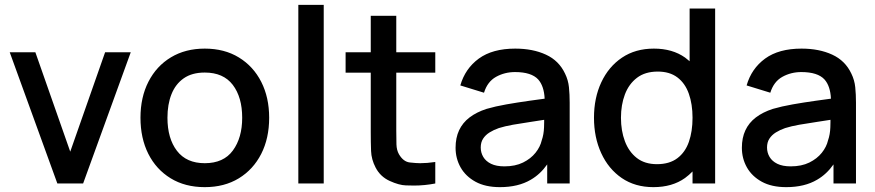

<svg xmlns="http://www.w3.org/2000/svg" viewBox="-20 -755 3602 790"><path d="M216 0 20 -540H125.5L269 -131L412.5 -540H518L322 0Z M822.5 15Q741.5 15 682 -21.5Q622.5 -58 590.2 -122.2Q558 -186.5 558 -270.5Q558 -355 591 -419.2Q624 -483.5 683.5 -519.2Q743 -555 822.5 -555Q903.5 -555 963 -518.5Q1022.5 -482 1055 -418Q1087.5 -354 1087.5 -270.5Q1087.5 -186 1054.8 -121.8Q1022 -57.5 962.5 -21.2Q903 15 822.5 15ZM822.5 -83.5Q900 -83.5 938.2 -135.8Q976.5 -188 976.5 -270.5Q976.5 -355 937.8 -405.8Q899 -456.5 822.5 -456.5Q770 -456.5 736 -432.8Q702 -409 685.5 -367.2Q669 -325.5 669 -270.5Q669 -185.5 708 -134.5Q747 -83.5 822.5 -83.5Z M1207.5 0V-735H1312V0Z M1771 0Q1726.5 8.5 1684 8.5Q1677.5 8.5 1649.8 7.8Q1622 7 1583.5 -10.5Q1545 -28 1525.5 -65.5Q1508 -99 1506.8 -133.8Q1505.5 -168.5 1505.5 -212.5V-456H1402V-540H1505.5V-690H1610.5V-540H1771V-456H1610.5V-217.5Q1610.5 -185 1611.2 -161Q1612 -137 1621.5 -120.5Q1639.5 -89.5 1666.2 -86.5Q1693 -83.5 1709 -83.5Q1737 -83.5 1771 -88.5Z M2037 15Q1977 15 1936.5 -7.2Q1896 -29.5 1875.2 -66.2Q1854.5 -103 1854.5 -147Q1854.5 -188 1869 -219Q1883.5 -250 1912 -271.8Q1940.5 -293.5 1982 -307Q2018 -317.5 2063.5 -325.5Q2109 -333.5 2159 -340.5Q2190 -344.5 2221 -349Q2218.5 -401 2194.5 -428Q2166.5 -458.5 2099 -458.5Q2056.5 -458.5 2021 -438.8Q1985.5 -419 1971.5 -373.5L1874 -403.5Q1894 -473 1950.2 -514Q2006.5 -555 2100 -555Q2172.5 -555 2226.2 -530.2Q2280 -505.5 2305 -452Q2318 -425.5 2321 -396Q2324 -366.5 2324 -332.5V0H2231.5V-78.5Q2203 -38 2164 -15.5Q2112.5 15 2037 15ZM2055.5 -70.5Q2100 -70.5 2132 -86.2Q2164 -102 2183.5 -126.5Q2203 -151 2209 -177.5Q2217.5 -201.5 2218.5 -231.5Q2219 -243 2219 -253Q2219 -257.5 2219 -262Q2190 -257.5 2164 -253.5Q2123.5 -247.5 2090.8 -241.8Q2058 -236 2032.5 -228Q2011 -220.5 1994.2 -210Q1977.5 -199.5 1967.8 -184.5Q1958 -169.5 1958 -148Q1958 -127 1968.5 -109.2Q1979 -91.5 2000.5 -81Q2022 -70.5 2055.5 -70.5Z M2668.5 15Q2593 15 2538.2 -22.5Q2483.5 -60 2453.8 -124.8Q2424 -189.5 2424 -270.5Q2424 -352 2454 -416.2Q2484 -480.5 2539.2 -517.8Q2594.5 -555 2670.5 -555Q2747 -555 2799 -518Q2808.5 -511 2817.5 -503V-720H2922.5V0H2829.5V-49.5Q2815.5 -35 2798.5 -22.5Q2746 15 2668.5 15ZM2683 -79.5Q2734.5 -79.5 2767 -104Q2799.5 -128.5 2814.5 -171.5Q2829.5 -214.5 2829.5 -270.5Q2829.5 -326.5 2814.2 -369.5Q2799 -412.5 2767.2 -436.5Q2735.5 -460.5 2686.5 -460.5Q2634.5 -460.5 2601 -435Q2567.5 -409.5 2551.2 -366.5Q2535 -323.5 2535 -270.5Q2535 -217 2551.2 -173.8Q2567.5 -130.5 2600.2 -105Q2633 -79.5 2683 -79.5Z M3215 15Q3155 15 3114.5 -7.2Q3074 -29.5 3053.2 -66.2Q3032.5 -103 3032.5 -147Q3032.5 -188 3047 -219Q3061.5 -250 3090 -271.8Q3118.5 -293.5 3160 -307Q3196 -317.5 3241.5 -325.5Q3287 -333.5 3337 -340.5Q3368 -344.5 3399 -349Q3396.5 -401 3372.5 -428Q3344.5 -458.5 3277 -458.5Q3234.5 -458.5 3199 -438.8Q3163.5 -419 3149.5 -373.5L3052 -403.5Q3072 -473 3128.2 -514Q3184.5 -555 3278 -555Q3350.5 -555 3404.2 -530.2Q3458 -505.5 3483 -452Q3496 -425.5 3499 -396Q3502 -366.5 3502 -332.5V0H3409.5V-78.5Q3381 -38 3342 -15.5Q3290.5 15 3215 15ZM3233.5 -70.5Q3278 -70.5 3310 -86.2Q3342 -102 3361.5 -126.5Q3381 -151 3387 -177.5Q3395.5 -201.5 3396.5 -231.5Q3397 -243 3397 -253Q3397 -257.5 3397 -262Q3368 -257.5 3342 -253.5Q3301.5 -247.5 3268.8 -241.8Q3236 -236 3210.5 -228Q3189 -220.5 3172.2 -210Q3155.5 -199.5 3145.8 -184.5Q3136 -169.5 3136 -148Q3136 -127 3146.5 -109.2Q3157 -91.5 3178.5 -81Q3200 -70.5 3233.5 -70.5Z"/></svg>

Font: Cns Manrope SemBd
Style: Regular
Weight: 600
Designer: Mikhail Sharanda
Foundry: Mikhail Sharanda
Version: Version 4.504